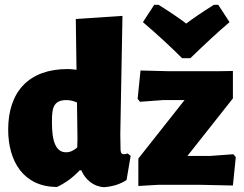

<svg xmlns="http://www.w3.org/2000/svg" viewBox="-20 -768 1013 798"><path d="M14 -229C14 -100 76 9 217 9C253 -8 284 -31 311 -60H318C335 -21 369 8 413 10C450 7 481 -3 506 -20L523 -120L511 -130C504 -128 499 -127 494 -127C482 -127 481 -140 481 -149L480 -210L489 -702L295 -689L298 -478C283 -480 271 -481 261 -481C101 -481 14 -388 14 -229ZM552 -357 562 -345 657 -352H747L555 -109V5L640 0H806L948 3L960 -115L950 -127L855 -120H759L948 -359V-473L882 -472H683L564 -475ZM737 -526H771C834 -587 888 -637 934 -676L887 -748H869C818 -716 780 -690 754 -670C728 -690 690 -716 639 -748H621L574 -676C636 -623 690 -573 737 -526ZM255 -352C270 -352 285 -349 300 -342L302 -191L301 -155C286 -142 271 -135 254 -135C196 -135 196 -225 196 -265C196 -312 199 -352 255 -352Z"/></svg>

Font: Luna Sans Black
Style: Regular
Weight: 900
Designer: Juan Pablo del Peral
Foundry: Huerta Tipografica
Version: Version 2.001; ttfautohint (v1.5)